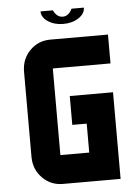

<svg xmlns="http://www.w3.org/2000/svg" viewBox="-58 -895 681 939"><g transform="rotate(-5 283.0 -425.0)"><path d="M329.1 -850.1H389.6Q389.6 -820.8 358.4 -800Q327.1 -779.3 283.2 -779.3Q239.3 -779.3 208 -800Q176.8 -820.8 176.8 -850.1H237.3Q253.9 -814.9 283.2 -814.9Q312.5 -814.9 329.1 -850.1ZM212.4 -566.9V-141.6H354V-283.7H283.2V-425.3H495.6V0H212.4Q153.8 0 113 -40.8Q72.3 -81.5 70.8 -141.6V-566.9Q72.3 -627.4 113 -668Q153.8 -708.5 212.4 -708.5H495.6V-566.9Z"/></g></svg>

Font: Blazma
Style: Regular
Weight: 400
Designer: GGBotNet
Version: 1.00